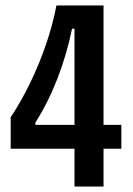

<svg xmlns="http://www.w3.org/2000/svg" viewBox="-20 -681 485 701"><path d="M19 -138V-253Q57 -310 90 -378Q123 -446 148 -519Q173 -592 186 -661H358V-225H423V-138H358V0H252V-138ZM109 -225H252V-576H243Q224 -483 190 -395Q156 -307 109 -233Z"/></svg>

Font: Bricolage Grotesque 10pt Condensed Medium
Style: Regular
Weight: 500
Width: 3
Designer: Mathieu Triay
Foundry: Atelier Triay
Version: Version 1.000; ttfautohint (v1.8.4.7-5d5b);gftools[0.9.32]